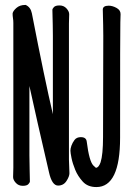

<svg xmlns="http://www.w3.org/2000/svg" viewBox="-20 -734 540 777"><path d="M466 -177Q466 23 370 23Q335 23 315 1Q295 -21 284.5 -46.5Q274 -72 269.5 -94Q265 -116 265 -124.5Q265 -133 269 -144.5Q273 -156 281.5 -167.5Q290 -179 307 -179Q329 -179 331 -161Q341 -81 358 -64Q365 -57 368 -55Q379 -55 387 -77Q397 -108 397 -180L398 -589Q398 -623 396 -695Q396 -711 420 -711Q435 -711 451.5 -702Q468 -693 468 -677Q468 -665 467 -643.5Q466 -622 466 -177ZM34 -55V-641Q34 -651 32.5 -660.5Q31 -670 31 -679Q32 -689 46 -701.5Q60 -714 82 -714H83H84Q104 -705 109 -680Q161 -412 194 -272V-589Q194 -623 192 -695Q192 -698 198 -705Q204 -712 221 -712Q238 -712 249 -700Q260 -688 260 -676.5Q260 -665 259 -639V-88Q259 -79 260 -61Q260 -61 261 -33Q261 -20 249 -1.5Q237 17 215 17Q190 17 178 -38Q128 -253 99 -386V-105Q99 -74 100 -45Q101 -16 101 1Q101 4 95 11Q89 18 72 18Q55 18 44 6Q33 -6 33 -17.5Q33 -29 34 -55Z"/></svg>

Font: Moon Stars Kai HW
Style: Bold
Weight: 700
Designer: GuiWonder
Version: Version 1.101